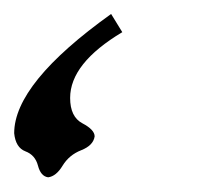

<svg xmlns="http://www.w3.org/2000/svg" viewBox="-262 -916 282 268"><path d="M-194.8 -668.5Q-205.1 -669.9 -209 -684.8Q-212.9 -699.7 -226.6 -704.8Q-240.2 -710 -242.2 -730Q-242.2 -799.8 -106.9 -896.5L-91.3 -871.1Q-164.1 -827.6 -164.1 -779.3Q-164.1 -752.9 -147 -743.9Q-129.9 -734.9 -129.9 -725.6Q-131.8 -712.9 -148.7 -706.3Q-165.5 -699.7 -174.6 -684.8Q-183.6 -669.9 -194.8 -668.5Z"/></svg>

Font: Kelvinch
Style: Bold Italic
Weight: 700
Italic angle: -10°
Designer: Paul James Miller
Foundry: High-Logic / Made with FontCreator
Version: Version 3.30 September 23, 2016